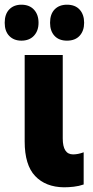

<svg xmlns="http://www.w3.org/2000/svg" viewBox="-55 -787 394 817"><path d="M217 10Q139 9 94.5 -38Q50 -85 50 -185V-553H212V-198Q212 -130 256 -130Q277 -130 301 -139V-2Q281 5 259 7.5Q237 10 217 10ZM-35 -690Q-35 -727 -15.5 -747Q4 -767 36 -767Q70 -767 89.5 -746Q109 -725 109 -690Q109 -656 89.5 -635Q70 -614 36 -614Q4 -614 -15.5 -634Q-35 -654 -35 -690ZM158 -690Q158 -727 177.5 -747Q197 -767 230 -767Q265 -767 284 -746Q303 -725 303 -690Q303 -656 284 -635Q265 -614 230 -614Q196 -614 177 -634.5Q158 -655 158 -690Z"/></svg>

Font: Noto Sans ExtraCondensed Black
Style: Regular
Weight: 900
Width: 2
Designer: Monotype Design Team
Foundry: Monotype Imaging Inc.
Version: Version 2.013; ttfautohint (v1.8.4.7-5d5b)